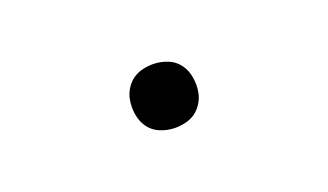

<svg xmlns="http://www.w3.org/2000/svg" viewBox="-31 -504 611 358"><g transform="rotate(-20 275.0 -325.0)"><path d="M275 -262Q260 -262 246 -267.5Q232 -273 223.5 -284.5Q215 -296 212.5 -311.5Q210 -327 213 -342Q215 -352 221 -361.5Q227 -371 235.5 -377Q244 -383 254.5 -385.5Q265 -388 275 -388Q290 -388 304 -382.5Q318 -377 326.5 -365.5Q335 -354 337.5 -338.5Q340 -323 337 -308Q335 -298 329 -288.5Q323 -279 314.5 -273Q306 -267 295.5 -264.5Q285 -262 275 -262Z"/></g></svg>

Font: Lode Dark Term
Style: Italic
Weight: 400
Italic angle: -11°
Monospace: yes
Designer: Belleve Invis
Foundry: Belleve Invis
Version: Version 29.2.0